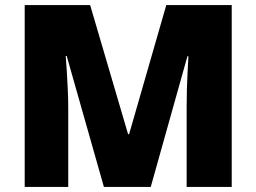

<svg xmlns="http://www.w3.org/2000/svg" viewBox="-20 -734 1007 754"><path d="M388 0 242 -514H238Q240 -494 242 -460Q244 -426 246 -386.5Q248 -347 248 -310V0H77V-714H334L483 -207H487L633 -714H890V0H713V-313Q713 -347 714 -385.5Q715 -424 717 -458.5Q719 -493 720 -513H716L572 0Z"/></svg>

Font: Noto Sans Thai Black
Style: Regular
Weight: 900
Version: Version 2.001